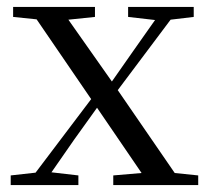

<svg xmlns="http://www.w3.org/2000/svg" viewBox="-20 -536 604 556"><path d="M351 -487 429 -478 367 -390 304 -300 178 -479 255 -487V-516H18V-487L86 -480L244 -249L83 -36L11 -28V0H207V-28L129 -37L195 -132L261 -224L390 -35L308 -28V0H554V-28L486 -35L321 -275L474 -479L541 -487V-516H351Z"/></svg>

Font: Source Han Serif KR
Style: Regular
Weight: 400
Designer: Ryoko NISHIZUKA 西塚涼子 (kana & ideographs); Frank Grießhammer (Latin, Greek & Cyrillic); Wenlong ZHANG 张文龙 (bopomofo); San
Foundry: Adobe
Version: Version 2.001;hotconv 1.1.0;makeotfexe 2.6.0